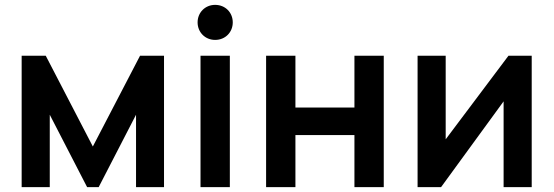

<svg xmlns="http://www.w3.org/2000/svg" viewBox="-20 -769 2275 789"><path d="M184.5 0V-297.5L338 0H385.5L539 -297.5V0H654V-540H555.5L361.5 -167L168 -540H69V0Z M864 -605C906 -605 936.5 -636.5 936.5 -677C936.5 -717.5 906 -749 864 -749C823 -749 792 -717.5 792 -677C792 -636.5 823 -605 864 -605ZM924.5 0V-540H804V0Z M1194 0V-214H1436.5V0H1557V-540H1436.5V-327H1194V-540H1073.5V0Z M2069.5 -540 1811.5 -196.5V-540H1696V0H1792.5L2049.5 -352.5V0H2165V-540Z"/></svg>

Font: Hauora
Style: Bold
Weight: 700
Designer: Wayne Shih
Foundry: WCYS
Version: Version 1.001;hotconv 1.0.109;makeotfexe 2.5.65596